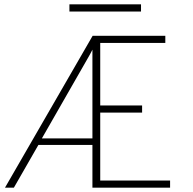

<svg xmlns="http://www.w3.org/2000/svg" viewBox="-20 -865 889 885"><path d="M3 0 407 -700H742V-667H442V-379H635V-346H442V-33H764V0H406V-197H157L44 0ZM173 -227H406V-636Q402 -628 398 -620.5Q394 -613 390 -606Q386 -599 382 -592ZM300 -812V-845H630V-812Z"/></svg>

Font: Overpass Thin
Style: Regular
Weight: 250
Designer: Delve Withrington, Dave Bailey, Thomas Jockin
Foundry: Delve Fonts LLC
Version: Version 4.000